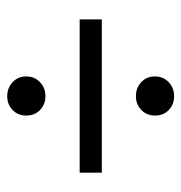

<svg xmlns="http://www.w3.org/2000/svg" viewBox="-5 -598 507 537"><g transform="rotate(90 248.5 -329.5)"><path d="M34.2 -360.8H462.9V-298.8H34.2ZM210 -111.1Q193.8 -126 193.8 -149.4Q193.8 -172.9 210 -188Q226.1 -203.1 249 -203.1Q272 -203.1 287.6 -188Q303.2 -172.9 303.2 -149.4Q303.2 -126 287.6 -111.1Q272 -96.2 249 -96.2Q226.1 -96.2 210 -111.1ZM287.6 -471.2Q272 -456.1 249 -456.1Q226.1 -456.1 210 -470.9Q193.8 -485.8 193.8 -509.3Q193.8 -532.7 210 -547.9Q226.1 -563 249 -563Q272 -563 287.6 -548.1Q303.2 -533.2 303.2 -509.8Q303.2 -486.3 287.6 -471.2Z"/></g></svg>

Font: SourceSansPro-Regular
Style: Regular
Weight: 400
Designer: Paul D. Hunt
Foundry: Adobe Systems Incorporated
Version: Version 1.050;PS Version 1.000;hotconv 1.0.70;makeotf.lib2.5